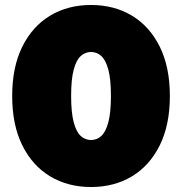

<svg xmlns="http://www.w3.org/2000/svg" viewBox="-20 -736 732 772"><path d="M346 16Q253 16 181.5 -27Q110 -70 69.5 -152Q29 -234 29 -350Q29 -466 69.5 -548Q110 -630 181.5 -673Q253 -716 346 -716Q439 -716 510.5 -673Q582 -630 622.5 -548Q663 -466 663 -350Q663 -234 622.5 -152Q582 -70 510.5 -27Q439 16 346 16ZM346 -173Q369 -173 387 -189Q405 -205 415.5 -244Q426 -283 426 -350Q426 -418 415.5 -456.5Q405 -495 387 -511Q369 -527 346 -527Q323 -527 305 -511Q287 -495 276.5 -456.5Q266 -418 266 -350Q266 -283 276.5 -244Q287 -205 305 -189Q323 -173 346 -173Z"/></svg>

Font: MOST Montserrat Black
Style: Regular
Weight: 900
Designer: Julieta Ulanovsky
Foundry: Julieta Ulanovsky
Version: Version 8.000;March 11, 2024;FontCreator 15.0.0.2926 64-bit